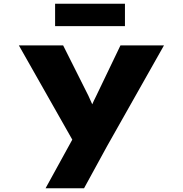

<svg xmlns="http://www.w3.org/2000/svg" viewBox="-20 -778 979 1028"><path d="M224 230 396 -83 382 -4 81 -535H318L453 -266Q461 -248 473.5 -220.5Q486 -193 500 -159L445 -155Q457 -180 470 -210.5Q483 -241 493 -260L625 -535H858L553 5L430 230ZM275 -638V-758H649V-638Z"/></svg>

Font: Lexend Tera Black
Style: Regular
Weight: 900
Version: Version 1.007